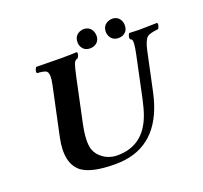

<svg xmlns="http://www.w3.org/2000/svg" viewBox="-130 -904 1124 1064"><g transform="rotate(-20 431.5 -372.0)"><path d="M409.2 -696.8Q409.2 -734.4 441.9 -749Q453.6 -753.9 464.8 -753.9Q502 -753.9 516.1 -720.7Q520.5 -709 521 -696.8Q521 -658.7 487.3 -645Q476.1 -641.1 464.8 -641.1Q426.8 -641.1 413.1 -674.8Q409.2 -685.5 409.2 -696.8ZM576.2 -696.8Q576.2 -734.4 609.4 -749Q621.1 -753.9 632.8 -753.9Q669.4 -753.9 683.6 -720.7Q688 -709 688 -696.8Q688 -658.7 655.3 -645Q644.5 -641.1 632.8 -641.1Q595.2 -641.1 581.1 -673.8Q576.2 -685.1 576.2 -696.8ZM337.9 -522 284.2 -269Q260.7 -159.7 278.3 -111.8Q285.2 -94.7 295.4 -82Q337.9 -32.7 403.8 -32.2Q557.1 -32.2 614.3 -185.1Q628.4 -222.7 640.1 -276.9L691.9 -522Q708 -597.7 697.3 -607.9Q694.3 -610.4 689.5 -612.8Q682.6 -621.1 691.9 -640.6Q694.3 -645 696.3 -647Q734.4 -645 752.9 -645Q764.6 -645 860.4 -647Q867.2 -638.7 857.9 -619.6Q855.5 -615.2 853.5 -612.8Q802.7 -606.9 788.6 -595.7Q769 -578.6 756.8 -522L708.5 -294.9Q650.9 -24.4 434.6 5.9Q405.3 9.8 374 9.8Q236.8 9.3 180.7 -32.2Q106.4 -89.8 137.2 -235.8L198.2 -522Q212.4 -587.9 193.4 -602.1Q180.7 -610.8 140.1 -612.8Q133.3 -621.1 143.1 -640.6Q145.5 -645 147.5 -647Q247.6 -645 293 -645Q347.7 -645 386.7 -647Q393.6 -638.7 383.8 -619.6Q381.3 -615.2 379.4 -612.8Q363.8 -610.4 356.4 -592.8Q349.1 -573.7 337.9 -522Z"/></g></svg>

Font: Linux Libertine Capitals O
Style: Bold Italic Samll Caps
Weight: 400
Italic angle: -12°
Designer: Philipp H. Poll
Foundry: Philipp H. Poll
Version: Version 5.0.4